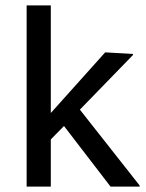

<svg xmlns="http://www.w3.org/2000/svg" viewBox="-20 -695 544 715"><path d="M79.2 0H169.2V-175.8L218.3 -225.8L391.7 0H500V-4.2L277.5 -286.7L475 -490V-494.2L371.7 -500L169.2 -274.2V-675H79.2Z"/></svg>

Font: Boon Medium
Style: Regular
Weight: 500
Designer: Sungsit Sawaiwan
Foundry: FontUni
Version: Version 2.0